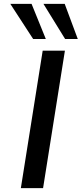

<svg xmlns="http://www.w3.org/2000/svg" viewBox="-20 -965 419 985"><path d="M87 0 199 -705H313L201 0ZM314 -765 203 -945H312L379 -765ZM150 -765 33 -945H142L215 -765Z"/></svg>

Font: Nunito Sans 7pt Expanded Medium
Style: Italic
Weight: 500
Width: 7
Italic angle: -9°
Designer: Vernon Adams
Foundry: Vernon Adams
Version: Version 3.101;gftools[0.9.27]